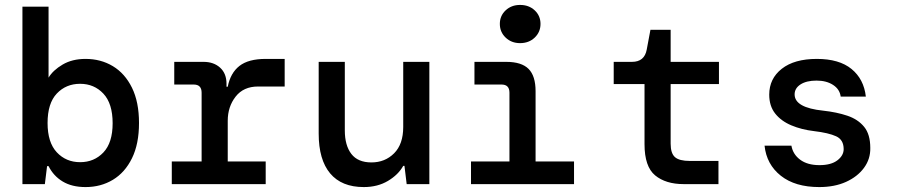

<svg xmlns="http://www.w3.org/2000/svg" viewBox="-20 -747 3640 779"><path d="M327 12Q272 12 234.5 -10.5Q197 -33 177 -73H171L162 0H71V-720H177V-432Q195 -462 234 -485Q273 -508 327 -508Q389 -508 438 -478.5Q487 -449 515.5 -391Q544 -333 544 -248Q544 -163 515.5 -105Q487 -47 438 -17.5Q389 12 327 12ZM305 -89Q362 -89 399.5 -128.5Q437 -168 437 -247Q437 -327 399.5 -367Q362 -407 305 -407Q248 -407 210.5 -367.5Q173 -328 173 -248Q173 -169 210.5 -129Q248 -89 305 -89Z M677 0V-92H798V-371Q798 -404 766 -404H687V-496H806Q847 -496 873 -472.5Q899 -449 899 -407V-395H904Q915 -451 951.5 -479.5Q988 -508 1058 -508H1135V-396H1027Q968 -396 936 -355Q904 -314 904 -257V-92H1058V0Z M1456 12Q1366 12 1319.5 -43.5Q1273 -99 1273 -205V-496H1379V-218Q1379 -157 1405.5 -122.5Q1432 -88 1487 -88Q1542 -88 1579 -125Q1616 -162 1616 -232V-496H1722V0H1630L1621 -74H1616Q1596 -38 1554 -13Q1512 12 1456 12Z M2090 -572Q2055 -572 2031.5 -594.5Q2008 -617 2008 -650Q2008 -683 2031.5 -705Q2055 -727 2090 -727Q2126 -727 2149.5 -705Q2173 -683 2173 -650Q2173 -617 2149.5 -594.5Q2126 -572 2090 -572ZM1891 0V-92H2047V-371Q2047 -404 2015 -404H1905V-496H2034Q2096 -496 2124.5 -467.5Q2153 -439 2153 -377V-92H2309V0Z M2754 0Q2681 0 2638 -35.5Q2595 -71 2595 -162V-406H2470V-496H2544Q2595 -496 2604 -546L2619 -626H2701V-496H2897V-406H2701V-164Q2701 -125 2718.5 -109.5Q2736 -94 2779 -94H2895V0Z M3304 12Q3206 12 3148 -34Q3090 -80 3082 -156H3191Q3197 -121 3226.5 -99Q3256 -77 3305 -77Q3352 -77 3377.5 -96.5Q3403 -116 3403 -142Q3403 -180 3372.5 -194Q3342 -208 3283 -215Q3232 -221 3190.5 -238.5Q3149 -256 3125 -286.5Q3101 -317 3101 -363Q3101 -428 3152 -468Q3203 -508 3294 -508Q3385 -508 3435 -467Q3485 -426 3493 -355H3391Q3387 -385 3360 -402.5Q3333 -420 3293 -420Q3252 -420 3228 -404.5Q3204 -389 3204 -364Q3204 -310 3320 -298Q3375 -292 3418 -277.5Q3461 -263 3486 -232.5Q3511 -202 3511 -147Q3512 -102 3485.5 -66Q3459 -30 3412.5 -9Q3366 12 3304 12Z"/></svg>

Font: DM Mono Medium
Style: Regular
Weight: 500
Designer: Colophon Foundry
Foundry: Colophon Foundry
Version: Version 1.000; ttfautohint (v1.8.2.53-6de2)